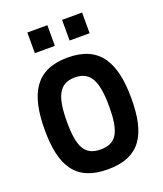

<svg xmlns="http://www.w3.org/2000/svg" viewBox="-167 -1033 977 1153"><g transform="rotate(-20 322.0 -457.0)"><path d="M322 -115C220 -115 187 -181 187 -340C187 -499 220 -575 322 -575C424 -575 457 -499 457 -340C457 -181 424 -115 322 -115ZM322 12C526 12 599 -108 599 -340C599 -572 526 -702 322 -702C118 -702 45 -572 45 -340C45 -108 118 12 322 12ZM147 -794H275V-926H147ZM369 -794H497V-926H369Z"/></g></svg>

Font: TitilliumMaps29L
Style: 999 wt
Weight: 900
Designer: Campivisivi
Foundry: Accademia di Belle Arti di Urbino and students of MA course of Visual design